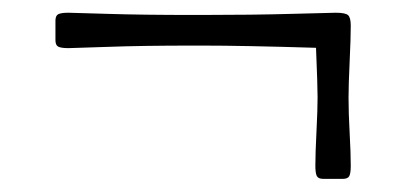

<svg xmlns="http://www.w3.org/2000/svg" viewBox="-20 -354 622 294"><path d="M277.8 -284.2Q196.3 -284.2 143.8 -282.2Q91.3 -280.3 85 -280.3Q73.7 -280.3 69.3 -282.5Q64.9 -284.7 64.9 -292.5V-322.3Q64.9 -330.1 69.3 -332.3Q73.7 -334.5 85 -334.5Q91.3 -334.5 143.8 -332.8Q196.3 -331.1 277.8 -331.1H288.6Q367.7 -331.1 427.7 -332.8Q487.8 -334.5 494.1 -334.5Q509.3 -334.5 513.2 -330.6Q517.1 -326.7 517.1 -314.9Q517.1 -295.9 515.4 -259.8Q513.7 -223.6 513.7 -204.6Q513.7 -181.2 515.4 -150.4Q517.1 -119.6 517.1 -100.1Q517.1 -88.9 514.9 -84.5Q512.7 -80.1 504.9 -80.1H475.1Q467.3 -80.1 465.1 -84.5Q462.9 -88.9 462.9 -100.1Q462.9 -119.1 464.6 -152.6Q466.3 -186 466.3 -205.1Q466.3 -223.6 463.9 -280.8Q353 -284.2 288.6 -284.2Z"/></svg>

Font: Cooper*
Style: Italic
Weight: 400
Italic angle: -7°
Designer: Owen Earl
Foundry: indestructible type*
Version: Version 0.001